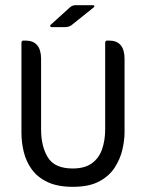

<svg xmlns="http://www.w3.org/2000/svg" viewBox="-20 -713 561 743"><path d="M176 -617 249 -683Q259 -693 273 -693H339Q344 -693 345 -690Q346 -687 342 -684L261 -619Q249 -608 232 -608H180Q176 -608 174.5 -611.5Q173 -615 176 -617ZM262 10Q203 10 164 -8.5Q125 -27 103 -57.5Q81 -88 72 -125Q63 -162 63 -199V-547Q63 -556 71 -556H78Q139 -556 139 -485V-212Q139 -146 165.5 -103.5Q192 -61 261 -61Q308 -61 335.5 -81Q363 -101 375 -135.5Q387 -170 387 -213V-547Q387 -556 395 -556H402Q462 -556 462 -485V-201Q462 -170 453.5 -133.5Q445 -97 423.5 -64Q402 -31 363 -10.5Q324 10 262 10Z"/></svg>

Font: Zain
Style: Regular
Weight: 400
Designer: Zain,Boutros
Foundry: Mobile Telecommunications Company (Zain), 2024
Version: Version 1.51; ttfautohint (v1.8.4)